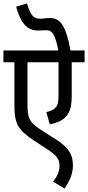

<svg xmlns="http://www.w3.org/2000/svg" viewBox="-20 -916 513 1119"><path d="M473 -553V-622H391C363 -773 329 -811 269 -811C248 -811 231 -807 213 -807C172 -807 159 -829 137 -896L74 -877C106 -762 151 -738 203 -738C219 -738 234 -740 249 -740C286 -740 302 -712 320 -622H0V-553H64V-306C64 -247 69 -217 83 -188C99 -156 130 -129 169 -103L257 -45C315 -8 327 17 327 51C327 86 310 115 290 143L356 183C382 144 405 103 405 47C405 -14 380 -55 313 -99L219 -159C148 -205 140 -228 140 -319V-553H321V-358C321 -318 316 -302 303 -288C292 -276 274 -268 250 -263L270 -192C317 -200 350 -217 370 -243C390 -270 398 -301 398 -362V-553Z"/></svg>

Font: Noto Sans Devanagari UI Condensed
Style: Regular
Weight: 400
Width: 3
Designer: Jelle Bosma - Monotype Design Team
Foundry: Monotype Imaging Inc.
Version: Version 2.003